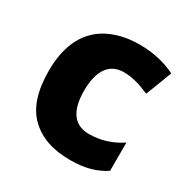

<svg xmlns="http://www.w3.org/2000/svg" viewBox="-134 -680 795 810"><g transform="rotate(30 263.0 -274.5)"><path d="M308.1 9.8C384.3 9.8 433.6 -5.9 479 -35.2V-172.9C432.1 -142.1 381.8 -125 323.2 -125C256.3 -125 214.8 -169.9 214.8 -272.9C214.8 -374.5 253.9 -424.8 321.8 -424.8C363.3 -424.8 401.4 -413.1 448.2 -393.1L497.1 -520C451.7 -543 394 -559.1 321.8 -559.1C268.1 -559.1 220.2 -549.3 178.2 -529.3C94.2 -489.3 43.9 -405.3 43.9 -272C43.9 -173.8 67.4 -102.5 114.3 -57.6C160.6 -12.7 225.6 9.8 308.1 9.8Z"/></g></svg>

Font: Noto Reveo Sans
Style: Regular
Weight: 800
Designer: Monotype Design Team
Foundry: Monotype Imaging Inc.
Version: Version 2.007